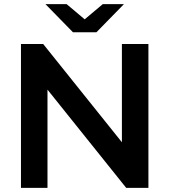

<svg xmlns="http://www.w3.org/2000/svg" viewBox="-20 -914 824 934"><path d="M82 0H211V-478L594 0H702V-700H573V-222L190 -700H82ZM335 -757H449L583 -894H480L392 -820L304 -894H201Z"/></svg>

Font: Chess Sans SemiBold
Style: Regular
Weight: 600
Designer: Wolf Bōese
Foundry: Wolf Bōese
Version: Version 7.223;Glyphs 3.3 (3306)